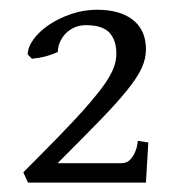

<svg xmlns="http://www.w3.org/2000/svg" viewBox="-20 -685 369 402"><path d="M285.6 -302.7H38.6L28.8 -324.2Q69.3 -364.7 99.6 -395.8Q129.9 -426.8 151.4 -450.7Q172.9 -474.6 187 -492.7Q201.2 -510.7 209.2 -524.9Q217.3 -539.1 220.5 -550.5Q223.6 -562 223.6 -573.2Q223.6 -600.6 209.2 -616.5Q194.8 -632.3 159.7 -632.3Q146.5 -632.3 135.7 -627.4Q125 -622.6 117.4 -614.7Q109.9 -606.9 105.5 -596.7Q101.1 -586.4 101.1 -576.2Q89.4 -570.8 75.9 -567.1Q62.5 -563.5 46.9 -562L38.1 -570.8Q38.1 -585.9 50 -602.5Q62 -619.1 82.3 -632.8Q102.5 -646.5 128.7 -655.5Q154.8 -664.6 183.1 -664.6Q205.6 -664.6 224.4 -659.7Q243.2 -654.8 256.8 -644.5Q270.5 -634.3 278.1 -618.7Q285.6 -603 285.6 -581.5Q285.6 -562 276.4 -542Q267.1 -522 245.6 -495.4Q224.1 -468.8 188.7 -432.4Q153.3 -396 100.6 -343.3H233.9Q245.6 -343.3 252.4 -350.6Q259.3 -357.9 262.9 -366.7Q266.6 -375.5 267.6 -382.8Q268.6 -390.1 268.6 -390.1L290.5 -386.7Z"/></svg>

Font: Gentium
Style: Regular
Weight: 400
Designer: J. Victor Gaultney
Version: Version 1.03; 2011; OFL 1.1 release